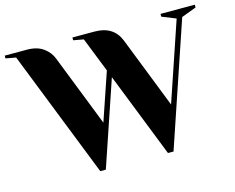

<svg xmlns="http://www.w3.org/2000/svg" viewBox="-119 -845 1223 1000"><g transform="rotate(-15 492.5 -345.0)"><path d="M305 10 35 -675 -20 -685V-700H100Q153 -700 187 -676Q221 -652 235 -615L386 -230L474 -488L400 -675L345 -685V-700H465Q566 -700 600 -615L751 -230L895 -655L820 -685V-700H1005V-685L925 -655L700 10H670L490 -447L335 10Z"/></g></svg>

Font: Yeseva One
Style: Regular
Weight: 400
Designer: Jovanny Lemonad
Foundry: Jovanny Lemonad
Version: Version 2.000